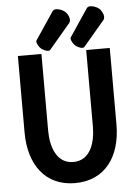

<svg xmlns="http://www.w3.org/2000/svg" viewBox="-63 -997 759 1062"><g transform="rotate(-5 317.0 -466.5)"><path d="M427.2 -729 545.4 -868.7C548.8 -873 550.3 -878.4 550.3 -884.8C550.3 -894 547.4 -903.3 542 -913.1C536.6 -922.9 530.8 -930.2 523.9 -934.6C518.6 -939 511.7 -942.4 503.4 -945.3C495.1 -948.2 487.8 -950.2 480.5 -950.2C470.7 -950.2 463.4 -947.3 459 -940.9L356.9 -788.6C355.5 -786.6 355 -784.2 355 -781.7C355 -775.4 357.9 -767.6 363.3 -758.8C368.7 -750 373.5 -743.7 378.4 -740.2C383.3 -736.8 389.6 -732.9 397 -729.5C404.3 -726.1 411.1 -724.6 416.5 -724.6C421.4 -724.6 424.8 -726.1 427.2 -729ZM237.3 -729 355.5 -868.7C358.9 -873 360.4 -878.4 360.4 -884.8C360.4 -894 357.9 -903.3 352.5 -913.1C347.2 -922.9 340.8 -930.2 334 -934.6C328.6 -939 321.8 -942.4 313.5 -945.3C305.2 -948.2 297.9 -950.2 290.5 -950.2C280.8 -950.2 273.4 -947.3 269 -940.9L167 -788.6C165.5 -786.6 165 -784.2 165 -781.7C165 -775.4 167.5 -767.6 172.9 -758.8C178.2 -750 183.6 -743.7 188.5 -740.2C193.4 -736.8 199.7 -732.9 207 -729.5C214.4 -726.1 221.2 -724.6 226.6 -724.6C231.4 -724.6 234.9 -726.1 237.3 -729ZM311 17.1C477.5 17.1 566.4 -108.4 566.4 -286.1V-710.9H435.5V-286.1C435.5 -197.3 405.8 -100.1 311 -100.1C216.8 -100.1 187 -197.3 187 -286.1V-710.9H56.2V-286.1C56.2 -108.4 145 17.1 311 17.1Z"/></g></svg>

Font: Tuffy
Style: Bold
Weight: 700
Designer: Thatcher Ulrich, Karoly Barta, Michael Everson
Version: Version 001.270